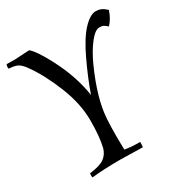

<svg xmlns="http://www.w3.org/2000/svg" viewBox="-173 -865 953 1003"><g transform="rotate(-30 304.0 -364.0)"><path d="M51 -728 140 -733Q145 -733 160.5 -714Q176 -695 197 -659.5Q218 -624 239 -580Q289 -474 305 -369Q336 -457 380.5 -551Q425 -645 468 -690.5Q511 -736 545 -736Q577 -736 600 -714L608 -707Q593 -661 565 -632Q551 -645 542.5 -649Q534 -653 519 -653Q493 -653 459 -609.5Q425 -566 395 -500Q322 -337 315 -220Q312 -180 312 -113L313 -35Q350 -28 405 -28Q405 -8 403 3L271 0Q167 0 97 8Q95 4 95 -5L96 -17Q161 -25 186.5 -44.5Q212 -64 221 -96Q236 -156 236 -256.5Q236 -357 191 -468.5Q146 -580 91 -656Q72 -682 55 -691.5Q38 -701 1 -703Q0 -707 0 -714Q0 -721 4 -729Z"/></g></svg>

Font: Rosarivo
Style: Italic
Weight: 400
Version: Version 1.003